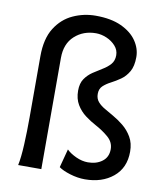

<svg xmlns="http://www.w3.org/2000/svg" viewBox="-88 -862 801 946"><g transform="rotate(10 312.5 -389.5)"><path d="M269 -25.4 293.5 -118.2Q311 -100.6 341.3 -86.7Q371.6 -72.8 400.9 -72.8Q443.8 -72.8 472.4 -94.5Q501 -116.2 501 -155.8Q501 -190.9 472.4 -215.6Q443.8 -240.2 407.2 -259.8Q380.4 -273.9 353.8 -293.9Q327.1 -314 309.8 -343Q292.5 -372.1 292.5 -412.6Q292.5 -449.2 308.1 -471.9Q323.7 -494.6 346.9 -510.3Q370.1 -525.9 393.1 -539.6Q416 -553.2 431.6 -570.8Q447.3 -588.4 447.3 -616.2Q447.3 -642.6 429.2 -662.8Q411.1 -683.1 384.3 -694.6Q357.4 -706.1 331.1 -706.1Q267.6 -706.1 224.4 -666.7Q181.2 -627.4 181.2 -556.6V0H65.4Q73.7 -38.6 76.9 -104.5Q80.1 -170.4 80.1 -241.2V-546.9Q80.1 -634.8 114 -688.5Q147.9 -742.2 201.7 -766.6Q255.4 -791 314.5 -791Q391.6 -791 443.1 -767.1Q494.6 -743.2 520.5 -705.1Q546.4 -667 546.4 -625Q546.4 -579.1 530.5 -551.8Q514.6 -524.4 491.5 -508.3Q468.3 -492.2 445.1 -480.2Q421.9 -468.3 406.2 -453.6Q390.6 -439 390.6 -413.6Q390.6 -389.2 404.8 -373.3Q418.9 -357.4 440.4 -345.5Q461.9 -333.5 483.9 -320.3Q509.8 -305.7 535.6 -284.7Q561.5 -263.7 579.3 -233.4Q597.2 -203.1 597.2 -160.2Q597.2 -79.1 541.7 -33.4Q486.3 12.2 400.9 12.2Q364.3 12.2 326.2 0.5Q288.1 -11.2 269 -25.4Z"/></g></svg>

Font: Kanchenjunga Medium
Style: Regular
Weight: 500
Version: Version 2.001